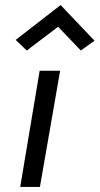

<svg xmlns="http://www.w3.org/2000/svg" viewBox="-20 -740 394 760"><path d="M137 -460 60 0H138L218 -460ZM210 -634 300 -540 354 -579 220 -720 42 -582 86 -540Z"/></svg>

Font: Jost* 400 Book Italic
Style: Italic
Weight: 400
Italic angle: -10°
Version: Version 3.200; ttfautohint (v0.97) -l 8 -r 50 -G 200 -x 14 -